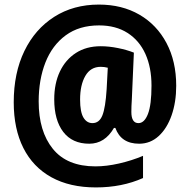

<svg xmlns="http://www.w3.org/2000/svg" viewBox="-20 -741 829 839"><path d="M750 -366Q750 -295 730 -237.5Q710 -180 673.5 -146.5Q637 -113 588 -113Q509 -113 484 -182H478Q438 -113 370 -113Q296 -113 256.5 -164.5Q217 -216 217 -307Q217 -376 241.5 -428Q266 -480 311.5 -509.5Q357 -539 420 -539Q456 -539 495.5 -531Q535 -523 565 -511L556 -305Q555 -292 554.5 -278Q554 -264 554 -252Q554 -203 585 -203Q611 -203 626.5 -243Q642 -283 642 -367Q642 -446 615.5 -505Q589 -564 537.5 -597Q486 -630 413 -630Q326 -630 267 -586.5Q208 -543 178.5 -468Q149 -393 149 -298Q149 -167 211 -90.5Q273 -14 397 -14Q445 -14 500 -26.5Q555 -39 605 -60V37Q513 78 399 78Q285 78 204.5 33.5Q124 -11 82 -94.5Q40 -178 40 -294Q40 -422 86.5 -518Q133 -614 217 -667.5Q301 -721 412 -721Q513 -721 589 -677Q665 -633 707.5 -553Q750 -473 750 -366ZM330 -306Q330 -252 344.5 -227.5Q359 -203 384 -203Q414 -203 427.5 -237Q441 -271 446 -351L451 -445Q436 -449 420 -449Q376 -449 353 -409.5Q330 -370 330 -306Z"/></svg>

Font: Noto Sans Ethiopic Condensed ExtraBold
Style: Regular
Weight: 800
Width: 3
Designer: Monotype Design Team
Foundry: Monotype Imaging Inc.
Version: Version 2.102; ttfautohint (v1.8.4.7-5d5b)